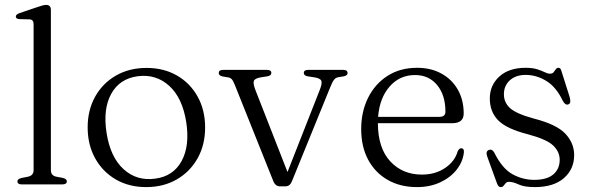

<svg xmlns="http://www.w3.org/2000/svg" viewBox="-20 -752 2406 783"><path d="M187.5 -711.5V-58Q187.5 -36 209.5 -31.5L236 -26.5Q252.5 -22.5 252.5 -12.5Q252.5 0 234 0H68.5Q51 0 51 -12.5Q51 -22 67 -26L94.5 -31.5Q117 -36.5 117 -58V-653.5Q117 -672 101 -673L59.5 -674Q44.5 -675 44.5 -684.5Q44.5 -693.5 61 -699L133.5 -723.5Q157 -732 168 -732Q187.5 -732 187.5 -711.5Z M578 -475Q648 -475 701.8 -444Q755.5 -413 786 -358Q816.5 -303 816.5 -232Q816.5 -161.5 786 -106.8Q755.5 -52 701.2 -20.5Q647 11 576 11Q506 11 452.2 -20.2Q398.5 -51.5 368 -106.5Q337.5 -161.5 337.5 -232.5Q337.5 -303 368 -357.8Q398.5 -412.5 452.8 -443.8Q507 -475 578 -475ZM613 -23.5Q686.5 -33 720.5 -95Q754.5 -157 739.5 -254Q724 -353 670 -402Q616 -451 541 -441Q467.5 -431 433.5 -369.2Q399.5 -307.5 414.5 -210.5Q430 -111 484 -62Q538 -13 613 -23.5Z M1143.5 8H1122.5Q1103 8 1094.5 -13.5L939.5 -401Q931.5 -422 925.2 -428.8Q919 -435.5 909.5 -436.5L888.5 -440Q872 -443.5 872 -454Q872 -467 889.5 -467H1068.5Q1086.5 -467 1086.5 -454.5Q1086.5 -443 1069 -440.5L1046 -437Q1020 -433 1015.5 -422.5Q1011 -412 1022 -384L1152.5 -50.5L1283.5 -384Q1295 -412 1290.2 -422.8Q1285.5 -433.5 1259.5 -437L1236.5 -440.5Q1219 -443 1219 -454.5Q1219 -467 1237 -467H1380Q1397.5 -467 1397.5 -454Q1397.5 -443.5 1380.5 -440.5L1359 -437Q1349.5 -435.5 1342.5 -427Q1335.5 -418.5 1326 -394.5L1170 -11.5Q1162 8 1143.5 8Z M1871 -289Q1871 -249.5 1823.5 -249.5H1521Q1521.5 -148 1571.5 -94Q1621.5 -40 1700.5 -40Q1755.5 -40 1795.2 -67Q1835 -94 1846.5 -135Q1853 -147.5 1861 -147.5Q1872.5 -147.5 1872 -132Q1868 -92.5 1842.2 -60Q1816.5 -27.5 1774.8 -8.2Q1733 11 1681 11Q1612 11 1560.8 -18.5Q1509.5 -48 1481.2 -101Q1453 -154 1453 -226Q1453 -296.5 1481 -353Q1509 -409.5 1560.2 -442.5Q1611.5 -475.5 1681 -475.5Q1737.5 -475.5 1780.2 -452Q1823 -428.5 1847 -386.5Q1871 -344.5 1871 -289ZM1672.5 -446Q1610 -446 1569 -399.2Q1528 -352.5 1522 -275.5H1772Q1796.5 -275.5 1796.5 -296.5Q1796.5 -364 1762.8 -405Q1729 -446 1672.5 -446Z M2123.5 -446.5Q2083.5 -446.5 2059.2 -424.5Q2035 -402.5 2035 -367.5Q2035 -334 2060.2 -311Q2085.5 -288 2157 -268.5Q2249.5 -245 2285.5 -206.8Q2321.5 -168.5 2321.5 -119.5Q2321.5 -62 2279.5 -25.5Q2237.5 11 2161 11Q2118 11 2095 0.2Q2072 -10.5 2056.5 -10.5Q2047 -10.5 2042.2 -5Q2037.5 0.5 2033.5 5.8Q2029.5 11 2021.5 11Q2012.5 11 2007 -3.5L1967 -113.5Q1959.5 -135 1973.5 -140.5Q1986.5 -145.5 1995.5 -130Q2028 -64.5 2070 -41.5Q2112 -18.5 2158.5 -18.5Q2210.5 -18.5 2236.5 -40.8Q2262.5 -63 2262.5 -100.5Q2262.5 -133 2236 -158.5Q2209.5 -184 2132.5 -204.5Q2046 -226.5 2011.8 -261.2Q1977.5 -296 1977.5 -350.5Q1977.5 -404.5 2016.5 -440Q2055.5 -475.5 2123.5 -475.5Q2152 -475.5 2170.8 -469.5Q2189.5 -463.5 2201.5 -457.5Q2213.5 -451.5 2222.5 -451.5Q2233 -451.5 2237.8 -457.5Q2242.5 -463.5 2246.5 -469.5Q2250.5 -475.5 2257.5 -475.5Q2266.5 -475.5 2269.5 -462.5L2302.5 -358.5Q2306 -346.5 2305.8 -337.8Q2305.5 -329 2297 -326Q2284.5 -322 2274 -343Q2247.5 -398 2207.5 -422.2Q2167.5 -446.5 2123.5 -446.5Z"/></svg>

Font: Fraunces 9pt S000 Light
Style: Regular
Weight: 300
Version: Version 1.000; ttfautohint (v1.8.3)